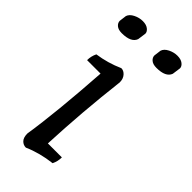

<svg xmlns="http://www.w3.org/2000/svg" viewBox="-227 -721 776 776"><g transform="rotate(45 161.0 -333.0)"><path d="M33 -410Q33 -433 43 -453Q100 -461 154 -485Q168 -485 179 -472.5Q190 -460 190 -440Q167 -245 159 -60H239Q239 -37 229 -17Q162 -9 108 15Q93 15 82.5 4Q72 -7 72 -30Q94 -170 110 -410ZM124 -652 119 -616Q108 -586 55 -586Q35 -586 24.5 -595Q14 -604 14 -616L18 -647Q23 -662 42 -671.5Q61 -681 81 -681Q101 -681 112.5 -672Q124 -663 124 -652ZM322 -652 317 -616Q306 -586 253 -586Q233 -586 222.5 -595Q212 -604 212 -616L216 -647Q221 -662 240 -671.5Q259 -681 279 -681Q299 -681 310.5 -672Q322 -663 322 -652Z"/></g></svg>

Font: Kotta One
Style: Regular
Weight: 400
Designer: Ania Kruk
Foundry: Ania Kruk
Version: Version 1.001